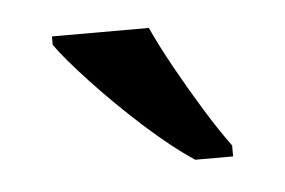

<svg xmlns="http://www.w3.org/2000/svg" viewBox="-28 -800 337 227"><g transform="rotate(-5 140.5 -686.0)"><path d="M196 -606Q169 -624 137.5 -652.5Q106 -681 79 -710Q52 -739 40 -756V-766H155Q165 -744 180 -717Q195 -690 211 -664Q227 -638 241 -619V-606Z"/></g></svg>

Font: Noto Serif Tamil SemiCondensed Medium
Style: Italic
Weight: 500
Width: 4
Italic angle: -12°
Designer: Indian Type Foundry, Tom Grace, and the Monotype Design Team
Foundry: Monotype Imaging Inc.
Version: Version 2.003; ttfautohint (v1.8.4.7-5d5b)